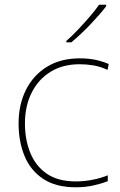

<svg xmlns="http://www.w3.org/2000/svg" viewBox="-20 -786 512 816"><path d="M302 10Q218 10 164 -25.5Q110 -61 84.5 -122.5Q59 -184 59 -261Q59 -342 90.5 -404.5Q122 -467 180 -502.5Q238 -538 319 -538Q355 -538 384.5 -532Q414 -526 442 -514L437 -489Q407 -503 377.5 -508Q348 -513 319 -513Q247 -513 195 -481Q143 -449 114.5 -392Q86 -335 86 -261Q86 -193 108.5 -137Q131 -81 178.5 -48Q226 -15 302 -15Q338 -15 373.5 -22Q409 -29 438 -41V-16Q413 -6 378 2Q343 10 302 10ZM431 -759Q405 -725 364 -682Q323 -639 283 -606H262V-612Q285 -632 311.5 -660Q338 -688 362.5 -716.5Q387 -745 401 -766H431Z"/></svg>

Font: Noto Sans Bengali Thin
Style: Regular
Weight: 100
Designer: Jelle Bosma - Monotype Design Team
Foundry: Monotype Imaging Inc.
Version: Version 2.003; ttfautohint (v1.8.4.7-5d5b)